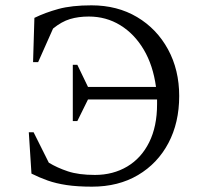

<svg xmlns="http://www.w3.org/2000/svg" viewBox="-20 -690 762 720"><path d="M336 -34Q404 -34 457 -65.5Q510 -97 539.5 -156.5Q569 -216 569 -299Q569 -308 569 -317H310L270 -236H253V-447H270L310 -364H565Q554 -445 519 -504Q484 -563 431 -595.5Q378 -628 313 -628Q274 -628 242.5 -618.5Q211 -609 179 -583L123 -457H104L109 -623Q150 -643 199.5 -656.5Q249 -670 323 -670Q420 -670 494 -626Q568 -582 610 -505Q652 -428 652 -330Q652 -230 611.5 -153.5Q571 -77 497.5 -33.5Q424 10 325 10Q270 10 230 4Q190 -2 159 -13Q128 -24 98 -39L88 -194H106L163 -80Q194 -61 234.5 -47.5Q275 -34 336 -34Z"/></svg>

Font: Spectral SC Light
Style: Regular
Weight: 300
Designer: Jean-Baptiste Levee
Foundry: Production Type
Version: Version 2.001